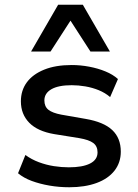

<svg xmlns="http://www.w3.org/2000/svg" viewBox="-20 -780 580 809"><path d="M272 9Q229 9 188.5 2Q148 -5 114 -17.5Q80 -30 56 -50L87 -127Q113 -108 144 -96.5Q175 -85 207 -80Q239 -75 270 -75Q328 -75 359.5 -91Q391 -107 391 -138Q391 -164 373 -177.5Q355 -191 314 -198L208 -215Q138 -227 103 -263Q68 -299 68 -353Q68 -399 93 -433Q118 -467 166 -486.5Q214 -506 282 -506Q319 -506 356 -499Q393 -492 424.5 -479Q456 -466 477 -447L444 -371Q423 -389 396 -400Q369 -411 339.5 -416Q310 -421 282 -421Q226 -421 196.5 -404Q167 -387 167 -357Q167 -331 184 -317.5Q201 -304 238 -297L341 -279Q417 -266 453 -232Q489 -198 489 -141Q489 -95 462.5 -61Q436 -27 387 -9Q338 9 272 9ZM111 -563 225 -760H329L443 -563H361L277 -693L193 -563Z"/></svg>

Font: Nunito Sans 8pt SemiBold
Style: Regular
Weight: 600
Version: Version 3.101;gftools[0.9.27]